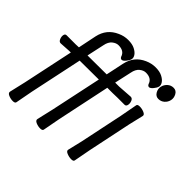

<svg xmlns="http://www.w3.org/2000/svg" viewBox="-172 -901 1105 1105"><g transform="rotate(45 380.5 -348.5)"><path d="M486 -17 507 -105 562 -368 582 -475Q584 -484 602 -484Q620 -484 637.5 -476.5Q655 -469 652 -457L631 -368L576 -105L556 1Q554 10 536.5 10Q519 10 501 2.5Q483 -5 486 -17ZM663.5 -698Q685 -698 696 -678Q707 -658 702.5 -637.5Q698 -617 682.5 -603.5Q667 -590 646 -590Q625 -590 613.5 -609.5Q602 -629 606.5 -649.5Q611 -670 626.5 -684Q642 -698 663.5 -698ZM236 -17 259 -116 325 -427 170 -426 102 -105 82 1Q80 11 62 11Q44 11 27 3.5Q10 -4 13 -17L36 -116L101 -423H88L23 -419H22Q10 -419 3.5 -434Q-3 -449 -0.5 -462.5Q2 -476 14 -476H88L113 -477L136 -589Q152 -664 221 -694Q251 -708 284 -708Q317 -708 338.5 -697Q360 -686 369.5 -671.5Q379 -657 376 -644Q373 -631 360 -615.5Q347 -600 337.5 -600Q328 -600 323 -611Q312 -647 266 -647Q247 -647 228.5 -632Q210 -617 204 -585L181 -479L336 -480L359 -589Q375 -664 443 -694Q474 -708 507 -708Q540 -708 561.5 -697Q583 -686 592.5 -671.5Q602 -657 599 -644Q596 -631 583 -615.5Q570 -600 560.5 -600Q551 -600 546 -611Q535 -647 489 -647Q470 -647 451.5 -632Q433 -617 427 -585L404 -481H436L524 -487H525Q538 -487 544 -472Q550 -457 547 -443Q544 -429 532 -429H474Q449 -429 436 -428H393L325 -105L305 1Q303 11 285 11Q267 11 250 3.5Q233 -4 236 -17Z"/></g></svg>

Font: LXGW Bright GB
Style: Italic
Weight: 400
Italic angle: -12°
Designer: Christian Thalmann (Catharsis Fonts)
Foundry: LXGW / Christian Thalmann (Catharsis Fonts) / Fontworks Inc.
Version: Version 5.510